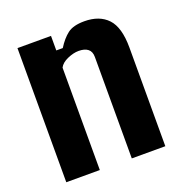

<svg xmlns="http://www.w3.org/2000/svg" viewBox="-114 -709 763 807"><g transform="rotate(-20 267.5 -305.0)"><path d="M47 0V-600H197V-535H226Q248.5 -571 274 -590.5Q299.5 -610 349 -610Q416.5 -610 453.2 -571Q490 -532 490 -441V0H340V-454Q340 -478 325.5 -489.5Q311 -501 284 -501Q261 -501 234 -489.2Q207 -477.5 197 -458V0Z"/></g></svg>

Font: Big Shoulders Text Thin Black
Style: Regular
Weight: 900
Version: Version 2.002